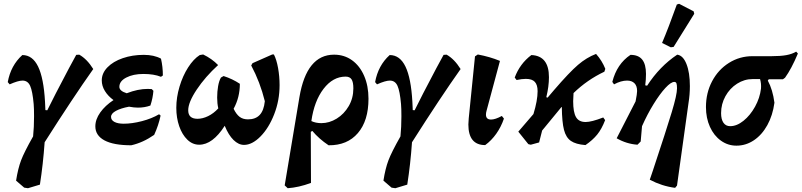

<svg xmlns="http://www.w3.org/2000/svg" viewBox="-20 -758 4238 1015"><path d="M216 -6Q208 109 191 218L128 237L108 234L65 197Q75 133 91.5 89.5Q108 46 155 -37Q160 -85 160 -143Q160 -186 158 -208Q152 -276 139.5 -304Q127 -332 99 -332Q76 -332 31 -312L21 -324Q37 -412 98 -467Q152 -467 181.5 -406Q211 -345 218 -220L220 -176L230 -175Q263 -243 345 -398L383 -468L399 -469Q440 -446 473 -393Q366 -242 216 -6Z M611 -299Q611 -277 650 -265Q709 -288 761 -288Q775 -288 782 -287L791 -278Q788 -239 775 -200Q745 -189 709 -189Q689 -189 662 -194Q619 -186 593 -172Q567 -158 567 -140Q567 -123 585 -113.5Q603 -104 634 -104Q678 -104 730 -117.5Q782 -131 821 -154L829 -147Q818 -95 795 -45Q736 -4 674 10Q580 10 532 -16Q484 -42 484 -90Q484 -127 510 -163.5Q536 -200 580 -229Q551 -250 534.5 -277Q518 -304 518 -333Q518 -371 548 -402Q578 -433 629 -450.5Q680 -468 740 -468Q794 -468 831 -448Q841 -405 841 -359L831 -352Q794 -367 738 -367Q684 -367 647.5 -348Q611 -329 611 -299Z M1458 -308Q1458 -227 1429.5 -154Q1401 -81 1357 -36.5Q1313 8 1270 8Q1241 8 1214.5 -18Q1188 -44 1168 -93Q1104 7 1033 7Q998 7 970.5 -19.5Q943 -46 927.5 -90.5Q912 -135 912 -188Q912 -243 929 -300Q946 -357 974.5 -401.5Q1003 -446 1036 -467L1054 -470Q1100 -448 1133 -414Q1065 -352 1020 -284.5Q975 -217 975 -175Q975 -130 1024 -130Q1051 -130 1080 -144Q1109 -158 1134 -185Q1128 -211 1128 -242Q1128 -274 1133 -302.5Q1138 -331 1148 -348L1162 -356Q1209 -341 1248 -315Q1248 -243 1215 -183Q1229 -154 1246.5 -140.5Q1264 -127 1291 -127Q1331 -127 1353 -150.5Q1375 -174 1380 -223Q1355 -324 1308 -412L1315 -424L1419 -470H1428Q1442 -443 1450 -398.5Q1458 -354 1458 -308Z M1928 -236Q1928 -120 1872 -54.5Q1816 11 1717 10Q1666 -24 1631 -66L1623 -61L1624 209Q1559 233 1501 237L1485 222L1563 -245Q1601 -469 1746 -469Q1800 -469 1841 -439.5Q1882 -410 1905 -357Q1928 -304 1928 -236ZM1679 -107Q1721 -107 1760 -131Q1799 -155 1823.5 -197Q1848 -239 1848 -291Q1848 -324 1838.5 -338.5Q1829 -353 1807 -353Q1740 -353 1690.5 -288.5Q1641 -224 1626 -118Q1649 -107 1679 -107Z M2158 -6Q2150 109 2133 218L2070 237L2050 234L2007 197Q2017 133 2033.5 89.5Q2050 46 2097 -37Q2102 -85 2102 -143Q2102 -186 2100 -208Q2094 -276 2081.5 -304Q2069 -332 2041 -332Q2018 -332 1973 -312L1963 -324Q1979 -412 2040 -467Q2094 -467 2123.5 -406Q2153 -345 2160 -220L2162 -176L2172 -175Q2205 -243 2287 -398L2325 -468L2341 -469Q2382 -446 2415 -393Q2308 -242 2158 -6Z M2456 -100Q2456 -109 2458 -133L2491 -460L2506 -470Q2570 -458 2623 -436L2552 -172Q2549 -162 2549 -152Q2549 -126 2576 -126Q2598 -126 2633 -145L2644 -131Q2629 -87 2603.5 -51Q2578 -15 2545 9Q2456 9 2456 -100Z M3010 -223Q3010 -165 3025 -139Q3040 -113 3076 -113Q3107 -113 3169 -137L3179 -123Q3161 -76 3137 -46.5Q3113 -17 3075 9Q3024 5 2998 -13Q2972 -31 2961.5 -71.5Q2951 -112 2950 -192H2948L2846 -68L2830 -5L2786 7V6L2785 7L2773 4L2720 -62L2800 -155Q2822 -227 2822 -276Q2822 -309 2807.5 -325Q2793 -341 2760 -341Q2739 -341 2711 -335L2701 -348Q2728 -421 2789 -467Q2882 -463 2882 -350Q2882 -301 2868 -244L2875 -242L2909 -282Q2990 -376 3035.5 -415Q3081 -454 3131 -473Q3163 -437 3180 -394L3175 -379Q3084 -336 3012 -266Q3010 -234 3010 -223Z M3627 -303Q3627 -258 3620 -215L3559 223L3549 235Q3479 226 3415 192L3431 145Q3503 -72 3531 -164.5Q3559 -257 3559 -291Q3559 -310 3556 -317.5Q3553 -325 3545 -325Q3527 -325 3497.5 -293Q3468 -261 3435 -207.5Q3402 -154 3374 -91L3367 -10L3350 7Q3292 3 3240 -27L3340 -222L3346 -256Q3348 -272 3348 -277Q3348 -304 3334 -318Q3320 -332 3295 -332Q3263 -332 3226 -312L3217 -325Q3241 -420 3313 -468Q3355 -468 3375 -443Q3395 -418 3395 -367Q3395 -348 3394 -337L3391 -307L3401 -305Q3467 -407 3560 -469Q3591 -465 3609 -419.5Q3627 -374 3627 -303ZM3541 -510 3526 -508 3480 -531Q3514 -611 3558 -734L3570 -738L3647 -698L3650 -685Z M4198 -475Q4164 -394 4130 -347L4119 -339H4044L4039 -332Q4065 -284 4074 -215Q4065 -148 4036.5 -96.5Q4008 -45 3965.5 -16.5Q3923 12 3873 12Q3828 12 3791 -14.5Q3754 -41 3733 -87.5Q3712 -134 3712 -192Q3712 -267 3744.5 -328.5Q3777 -390 3833.5 -425.5Q3890 -461 3958 -461H4059Q4106 -461 4136.5 -466.5Q4167 -472 4189 -485ZM3998 -340H3959Q3915 -340 3876.5 -315.5Q3838 -291 3815 -249.5Q3792 -208 3792 -160Q3792 -127 3804.5 -109Q3817 -91 3840 -91Q3875 -91 3910.5 -119.5Q3946 -148 3971.5 -194Q3997 -240 4003 -290Q4005 -316 3998 -340Z"/></svg>

Font: Alegreya
Style: Bold Italic
Weight: 700
Italic angle: -7°
Designer: Juan Pablo del Peral
Foundry: Huerta Tipografica
Version: Version 2.007; ttfautohint (v1.6)